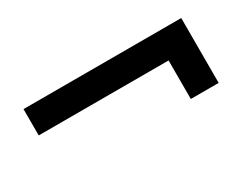

<svg xmlns="http://www.w3.org/2000/svg" viewBox="-39 -480 637 505"><g transform="rotate(-30 279.5 -227.5)"><path d="M434.4 -129V-246H40V-326H519V-129Z"/></g></svg>

Font: MuseoModerno Thin
Style: Regular
Weight: 100
Designer: Pablo Cosgaya, Héctor Gatti, Marcela Romero, and the Authors of The MuseoModerno Project.
Foundry: Omnibus-Type Team
Version: Version 1.003